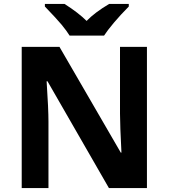

<svg xmlns="http://www.w3.org/2000/svg" viewBox="-20 -951 853 971"><path d="M532.2 -931.2C483.4 -902.3 445.3 -873.5 418 -845.2C391.1 -872.1 354 -900.9 306.2 -931.2H207V-918C245.6 -877.9 273.9 -847.2 291.5 -826.2C309.1 -804.7 322.8 -786.1 332 -771H506.3C516.6 -787.1 533.2 -809.1 556.2 -836.4C579.1 -863.3 604 -890.6 631.3 -918V-931.2ZM723.1 -713.9H586.9V-376C586.9 -337.4 589.4 -272 594.2 -179.2H590.8L280.8 -713.9H89.8V0H225.1V-335.9C225.1 -376.5 222.2 -444.8 215.8 -540H220.2L530.8 0H723.1Z"/></svg>

Font: Noto Reveo Sans
Style: Bold
Weight: 700
Designer: Monotype Design team
Foundry: Monotype Imaging Inc.
Version: Version 1.04